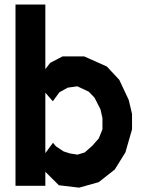

<svg xmlns="http://www.w3.org/2000/svg" viewBox="-20 -821 630 852"><path d="M509.3 -466.8 551.3 -377.4 565.9 -315.4V-247.1L536.6 -145L489.3 -68.8L418 -12.7L331.1 11.7L241.2 1L181.2 -58.6V3.4H48.8V-800.8H181.2V-514.2L202.6 -542L257.8 -570.8H353.5L454.1 -525.9ZM418.5 -207 434.6 -247.1V-296.9L425.8 -335.9L399.4 -387.7L374 -414.1L323.2 -438L280.8 -432.1L243.7 -411.6L214.4 -371.6L181.2 -409.7V-141.6L215.3 -187.5L228.5 -171.4L262.7 -148.9L290.5 -140.1L323.7 -134.8L356 -144.5L390.1 -174.8Z"/></svg>

Font: Gap Sans
Style: Black
Weight: 400
Designer: Alexandre Liziard and Etienne Ozeray
Foundry: Interstices.io
Version: Version 1.6.1 - December 3. 2014